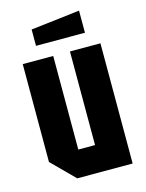

<svg xmlns="http://www.w3.org/2000/svg" viewBox="-111 -795 656 864"><g transform="rotate(-15 217.0 -363.5)"><path d="M398 -560V0H140L36 -104V-560H178V-124H256V-560ZM115 -624V-700L343 -727V-624Z"/></g></svg>

Font: Tektur Condensed SemiBold
Style: Regular
Weight: 600
Width: 3
Designer: Adam Jagosz
Foundry: Adam Jagosz
Version: Version 1.005;gftools[0.9.30]